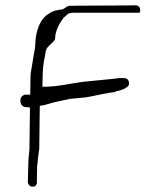

<svg xmlns="http://www.w3.org/2000/svg" viewBox="-20 -692 613 724"><path d="M70 -290C70 -288 93 -287 93 -287C92 -234 92 -181 91 -130C90 -111 87 -97 87 -80C87 -78 85 -8 85 -6C85 4 94 12 103 12C112 12 119 6 119 -3L120 -68C121 -69 123 -92 123 -93C125 -105 126 -119 128 -132L130 -293C152 -295 172 -304 192 -308C209 -311 226 -316 242 -319C243 -319 304 -325 305 -325C341 -331 380 -342 416 -345L414 -347C419 -347 454 -356 453 -361C474 -365 469 -398 450 -397C449 -398 435 -397 434 -398C388 -392 342 -389 298 -384C246 -378 198 -364 140 -365C140 -366 141 -427 142 -428C142 -439 145 -454 146 -464C148 -466 152 -502 154 -503C156 -518 188 -534 188 -548C188 -577 207 -609 221 -626C236 -638 234 -644 261 -644H503C510 -644 509 -651 508 -659C507 -667 498 -673 489 -672C488 -671 241 -671 240 -670C232 -668 225 -662 217 -657C195 -654 180 -652 164 -640C131 -622 114 -574 113 -525C113 -509 108 -494 106 -477L100 -441C98 -429 95 -415 95 -402L94 -335H73C64 -332 57 -325 57 -315C56 -303 62 -292 70 -290Z"/></svg>

Font: Photofail
Style: Regular
Weight: 400
Foundry: Cannot Into Space Fonts
Version: Version 0.97